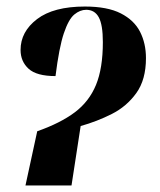

<svg xmlns="http://www.w3.org/2000/svg" viewBox="-20 -568 491 588"><path d="M94 -166Q165 -191 209 -224Q253 -257 274 -308Q295 -359 295 -439Q295 -492 282.5 -515Q270 -538 244 -538Q225 -538 207.5 -523.5Q190 -509 175.5 -466Q161 -423 150 -335Q92 -335 67.5 -357.5Q43 -380 43 -415Q43 -471 93.5 -509.5Q144 -548 240 -548Q309 -548 350 -527Q391 -506 409 -470.5Q427 -435 427 -390Q427 -324 397.5 -283Q368 -242 322.5 -219Q277 -196 227 -182L199 0H58Z"/></svg>

Font: Noto Serif Display ExtraCondensed
Style: Bold Italic
Weight: 700
Width: 2
Italic angle: -12°
Designer: Monotype Design Team
Foundry: Monotype Imaging Inc.
Version: Version 2.009